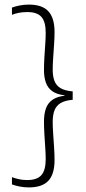

<svg xmlns="http://www.w3.org/2000/svg" viewBox="-20 -696 374 836"><path d="M32 -663V-631.5Q44.5 -636.5 61.2 -640Q78 -643.5 99 -643.5Q141.5 -643.5 160.2 -622.5Q179 -601.5 179 -553.5Q179 -532 177 -503.2Q175 -474.5 173.2 -444.8Q171.5 -415 171.5 -390.5Q171.5 -359.5 179.8 -336.2Q188 -313 207.5 -299Q227 -285 261 -281V-274.5L263 -279.5Q228 -275.5 208 -261.2Q188 -247 179.8 -223.2Q171.5 -199.5 171.5 -167.5Q171.5 -142.5 173.2 -112.5Q175 -82.5 177 -53.5Q179 -24.5 179 -3Q179 45.5 160 66.8Q141 88 98.5 88Q78 88 61.2 84Q44.5 80 32 75.5V107Q47 112.5 65.8 116.2Q84.5 120 106 120Q163.5 120 190.5 91.2Q217.5 62.5 217.5 1Q217.5 -24 215.5 -54.2Q213.5 -84.5 211.5 -113.8Q209.5 -143 209.5 -165Q209.5 -194.5 217 -214.8Q224.5 -235 243.2 -246.8Q262 -258.5 296.5 -261.5V-298Q262 -301 243.2 -312.5Q224.5 -324 217 -344Q209.5 -364 209.5 -392Q209.5 -414.5 211.5 -443.8Q213.5 -473 215.5 -502.8Q217.5 -532.5 217.5 -556.5Q217.5 -618 190.5 -647Q163.5 -676 106 -676Q84.5 -676 65.8 -672.2Q47 -668.5 32 -663Z"/></svg>

Font: Anek Malayalam Medium ExtraLight
Style: Regular
Weight: 250
Version: Version 1.003